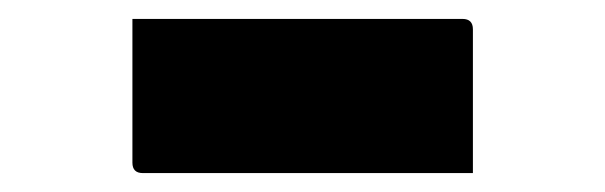

<svg xmlns="http://www.w3.org/2000/svg" viewBox="-20 -808 640 203"><path d="M120 -788H469Q480 -788 480 -777V-625H131Q120 -625 120 -636Z"/></svg>

Font: Recursive Mn Lnr St XBk
Style: Regular
Weight: 1000
Monospace: yes
Version: Version 1.079;hotconv 1.0.112;makeotfexe 2.5.65598; ttfautoh